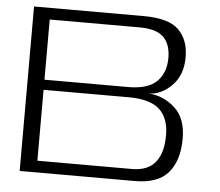

<svg xmlns="http://www.w3.org/2000/svg" viewBox="-50 -730 899 785"><g transform="rotate(5 400.0 -337.5)"><path d="M58.5 0H531.5Q626 0 668.5 -50Q711 -100 711 -190Q711 -273.5 663.8 -315.8Q616.5 -358 558 -361Q611 -364 652.5 -407Q694 -450 694 -522.5Q694 -593 653 -634Q612 -675 508.5 -675H58.5ZM127 -48V-339H476.5Q563.5 -339 602.8 -303.5Q642 -268 642 -197.5Q642 -123.5 610.5 -85.8Q579 -48 515.5 -48ZM127 -380.5V-627.5H495Q565.5 -627.5 594.8 -598Q624 -568.5 624 -512.5Q624 -452.5 588 -416.5Q552 -380.5 471 -380.5Z"/></g></svg>

Font: Anybody Expanded Light
Style: Regular
Weight: 300
Width: 7
Version: Version 1.113;gftools[0.9.25]